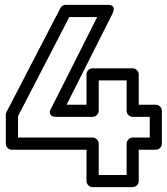

<svg xmlns="http://www.w3.org/2000/svg" viewBox="-20 -745 686 790"><path d="M3.9 -153.8V-272.9Q3.9 -279.8 6.8 -284.2L228 -710.9Q235.4 -725.1 250 -725.1H420.9Q421.9 -725.1 423.3 -725.1Q424.8 -725.1 428.7 -724.9Q432.6 -724.6 436 -723.6Q439.5 -722.7 442.6 -720Q445.8 -717.3 447.3 -713.6Q448.7 -710 447.8 -703.6Q446.8 -697.3 442.9 -689L253.9 -314H335.9V-439Q335.9 -449.7 343.8 -456.8Q351.6 -463.9 360.8 -463.9H525.9Q536.6 -463.9 543.7 -456.1Q550.8 -448.2 550.8 -439V-314H621.1Q631.8 -314 638.9 -306.2Q646 -298.3 646 -289.1V-153.8Q646 -143.1 638.2 -136Q630.4 -128.9 621.1 -128.9H550.8V0Q550.8 10.7 543 17.8Q535.2 24.9 525.9 24.9H360.8Q350.1 24.9 343 17.1Q335.9 9.3 335.9 0V-128.9H28.8Q18.1 -128.9 11 -136.7Q3.9 -144.5 3.9 -153.8ZM54.2 -179.2H360.8Q370.1 -179.2 378.2 -171.9Q386.2 -164.6 386.2 -153.8V-24.9H501V-153.8Q501 -163.1 508.1 -171.1Q515.1 -179.2 525.9 -179.2H596.2V-264.2H525.9Q516.6 -264.2 508.8 -271.2Q501 -278.3 501 -289.1V-414.1H386.2V-289.1Q386.2 -279.8 378.9 -272Q371.6 -264.2 360.8 -264.2H212.9Q193.4 -264.2 188 -273.2Q182.6 -282.2 186.5 -291L190.9 -299.8L379.9 -674.8H265.1L54.2 -267.1Z"/></svg>

Font: Trueno Bold Outline
Style: Regular
Weight: 700
Width: 6
Designer: Julieta Ulanovsky
Foundry: Julieta Ulanovsky
Version: Version 3.001b | FøM Fix